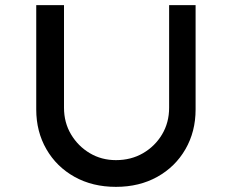

<svg xmlns="http://www.w3.org/2000/svg" viewBox="-20 -721 902 747"><path d="M431 6Q340 6 270 -33Q200 -72 160.5 -140.5Q121 -209 121 -295V-701H229V-302Q229 -244 256.5 -198Q284 -152 329.5 -125Q375 -98 431 -98Q490 -98 536.5 -125Q583 -152 610.5 -198Q638 -244 638 -302V-701H741V-295Q741 -209 701.5 -140.5Q662 -72 592 -33Q522 6 431 6Z"/></svg>

Font: Lexend Exa
Style: Regular
Weight: 400
Designer: Bonnie Shaver-Troup, Thomas Jockin
Foundry: Lexend
Version: Version 1.007